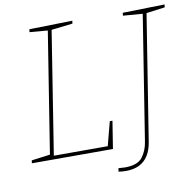

<svg xmlns="http://www.w3.org/2000/svg" viewBox="-88 -782 1018 996"><g transform="rotate(-10 421.5 -284.0)"><path d="M425 -19 458 -145H472L449 0H22L24 -15L122 -28L223 -664L128 -672L130 -687L357 -692L355 -677L243 -664L141 -19ZM843 -692 841 -677 743 -664 639 -9Q620 124 496 124Q478 124 457 121L460 103Q482 105 494 105Q561 105 586.5 71.5Q612 38 619 -8L723 -664L620 -672L622 -687Z"/></g></svg>

Font: Bitter Pro Thin
Style: Italic
Weight: 250
Italic angle: -9°
Designer: Sol Matas, and Bitter project Authors
Foundry: Sol Matas
Version: Version 1.010